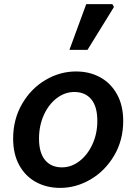

<svg xmlns="http://www.w3.org/2000/svg" viewBox="-20 -902 661 935"><path d="M44 -227Q44 -321 87.5 -396Q131 -471 201.5 -512.5Q272 -554 350 -554Q416 -554 468 -525.5Q520 -497 550 -442.5Q580 -388 580 -313Q580 -219 536 -144.5Q492 -70 421.5 -28.5Q351 13 273 13Q207 13 155 -15.5Q103 -44 73.5 -98Q44 -152 44 -227ZM454 -313Q454 -383 424.5 -418.5Q395 -454 342 -454Q296 -454 256.5 -424Q217 -394 193.5 -342Q170 -290 170 -227Q170 -158 199.5 -122.5Q229 -87 282 -87Q327 -87 366.5 -117Q406 -147 430 -199Q454 -251 454 -313ZM400 -882H527L535 -868L406 -659H318Z"/></svg>

Font: Nebula Sans Semibold
Style: Regular
Weight: 600
Italic angle: -9°
Designer: Paul D. Hunt for Adobe (as Source Sans)
Foundry: Nebula Entertainment & Broadcasting LLC
Version: Version 1.010